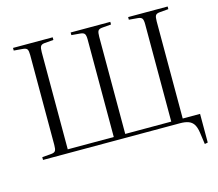

<svg xmlns="http://www.w3.org/2000/svg" viewBox="-120 -877 1361 1197"><g transform="rotate(-15 560.0 -279.0)"><path d="M1059 165 1048 87Q1043 54 1031 35Q1019 16 997.5 8Q976 0 943 0H59V-18L120 -23Q139 -25 145 -35Q151 -45 151 -72V-653Q151 -679 145 -689Q139 -699 119 -701L59 -706V-723H315V-706L255 -701Q237 -699 231 -688.5Q225 -678 225 -651V-24H522V-653Q522 -679 515.5 -689Q509 -699 489 -701L431 -706V-723H687V-706L627 -701Q608 -699 602 -689Q596 -679 596 -651V-24H893V-653Q893 -679 886.5 -689Q880 -699 860 -701L802 -706V-723H1057V-706L998 -701Q979 -699 973 -689Q967 -679 967 -651V-24H1079V161Z"/></g></svg>

Font: Literata 60pt Light
Style: Regular
Weight: 300
Designer: Latin by Veronika Burian and Jose Scaglione. Greek by Irene Vlachou. Cyrillic by Vera Evstafieva.
Foundry: TypeTogether
Version: Version 3.103;gftools[0.9.29]